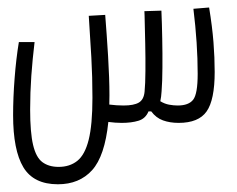

<svg xmlns="http://www.w3.org/2000/svg" viewBox="-20 -323 626 507"><path d="M132.8 163.6Q68.8 163.6 41.7 118.7Q14.6 73.7 14.6 -19Q14.6 -65.4 18.6 -116.5Q22.5 -167.5 29.8 -211.9H71.3Q65.9 -167 62.7 -122.8Q59.6 -78.6 59.6 -33.7Q59.6 26.9 67.4 59.8Q75.2 92.8 92 105.2Q108.9 117.7 134.8 117.7Q164.1 117.7 184.1 101.8Q204.1 85.9 214.1 46.4Q224.1 6.8 224.1 -64.9Q224.1 -120.1 221.2 -171.4Q218.3 -222.7 214.4 -281.2L257.8 -283.7Q261.7 -234.9 265.4 -175Q269 -115.2 269 -71.8Q269 -59.1 268.6 -46.9Q288.1 -44.4 306.2 -44.4Q333.5 -44.4 346.7 -52.2Q359.9 -60.1 361.8 -81.1Q363.8 -101.6 364 -135.3Q364.3 -168.9 363.5 -207.3Q362.8 -245.6 361.8 -281.2Q361.3 -289.6 361.3 -293.5L406.2 -294.9Q407.7 -260.7 408.4 -220.9Q409.2 -181.2 408.9 -144.3Q408.7 -107.4 406.7 -82Q405.8 -66.9 403.3 -55.7Q414.6 -48.8 426.5 -46.6Q438.5 -44.4 449.2 -44.4Q478 -44.4 490 -59.6Q502 -74.7 502 -127.9Q502 -208 490.7 -299.8L532.2 -303.2Q540.5 -252.4 543.7 -211.7Q546.9 -170.9 546.9 -132.8Q546.9 -59.1 525.6 -28.8Q504.4 1.5 451.7 1.5Q428.7 1.5 410.4 -5.1Q392.1 -11.7 379.4 -28.8H372.1Q364.3 -9.8 345.7 -4.2Q327.1 1.5 301.3 1.5Q284.7 1.5 266.1 -1Q256.8 89.4 223.1 126.5Q189.5 163.6 132.8 163.6Z"/></svg>

Font: Cascadia Mono NF ExtraLight
Style: Regular
Weight: 200
Monospace: yes
Designer: Aaron Bell
Foundry: Saja Typeworks
Version: Version 2404.023; ttfautohint (v1.8.4)